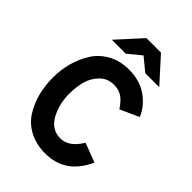

<svg xmlns="http://www.w3.org/2000/svg" viewBox="-264 -1039 1168 1168"><g transform="rotate(45 320.0 -455.0)"><path d="M266 -765H146L288 -921H413L554 -765H434L350 -834ZM55 -350Q55 -414 71 -474.5Q87 -535 120 -589.5Q153 -644 212 -677.5Q271 -711 349 -711Q443 -711 507.5 -665Q572 -619 599 -553L478 -498Q450 -541 421 -561Q392 -581 349 -581Q294 -581 257.5 -543.5Q221 -506 208 -456.5Q195 -407 195 -350Q195 -259 234.5 -189Q274 -119 349 -119Q422 -119 476 -209L600 -162Q522 11 349 11Q270 11 211 -20.5Q152 -52 119 -105.5Q86 -159 70.5 -220Q55 -281 55 -350Z"/></g></svg>

Font: ReCut ExtraBold
Style: Regular
Weight: 800
Designer: Giant Group (for alternate capitals set)
Version: Version 2.002;FEAKit 1.0